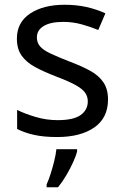

<svg xmlns="http://www.w3.org/2000/svg" viewBox="-20 -566 519 807"><path d="M434 -148Q434 -70 376 -30Q318 10 220 10Q164 10 123.5 1Q83 -8 52 -24V-104Q84 -88 129.5 -74.5Q175 -61 222 -61Q289 -61 319 -82.5Q349 -104 349 -140Q349 -160 338 -176Q327 -192 298.5 -208Q270 -224 217 -244Q165 -264 128 -284Q91 -304 71 -332Q51 -360 51 -404Q51 -472 106.5 -509Q162 -546 252 -546Q301 -546 343.5 -536.5Q386 -527 423 -510L393 -440Q359 -454 322 -464Q285 -474 246 -474Q192 -474 163.5 -456.5Q135 -439 135 -409Q135 -387 148 -371.5Q161 -356 191.5 -341.5Q222 -327 273 -307Q324 -288 360 -268Q396 -248 415 -219.5Q434 -191 434 -148ZM304 70Q300 88 287.5 115.5Q275 143 258.5 171Q242 199 224 221H176V209Q184 192 192.5 165.5Q201 139 208 110.5Q215 82 217 61H304Z"/></svg>

Font: Noto Sans Mende Kikakui
Style: Regular
Weight: 400
Designer: Monotype Design Team
Foundry: Monotype Imaging Inc.
Version: Version 2.003; ttfautohint (v1.8.4.7-5d5b)